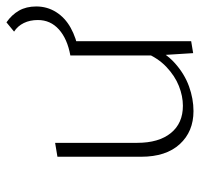

<svg xmlns="http://www.w3.org/2000/svg" viewBox="-32 -568 605 580"><g transform="rotate(-90 270.0 -278.5)"><path d="M224 4Q162 4 124 -37.5Q86 -79 86 -154V-407L128 -414V-166Q128 -101 157.5 -64.5Q187 -28 240 -28Q269 -28 299.5 -40Q330 -52 357.5 -78Q385 -104 402 -146L420 -127Q401 -81 368.5 -52Q336 -23 298.5 -9.5Q261 4 224 4ZM399 3 392 -108V-368L435 -375V-3ZM405 -343 392 -368Q442 -377 470.5 -402.5Q499 -428 499 -466Q499 -490 490 -508.5Q481 -527 464 -538L492 -561Q515 -545 527.5 -523Q540 -501 540 -471Q540 -438 523 -411Q506 -384 475.5 -367Q445 -350 405 -343Z"/></g></svg>

Font: Ysabeau SC ExtraLight
Style: Regular
Weight: 250
Designer: Christian Thalmann (Catharsis Fonts)
Version: Version 2.001;gftools[0.9.30]; featfreeze: smcp